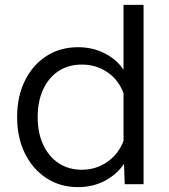

<svg xmlns="http://www.w3.org/2000/svg" viewBox="-20 -753 690 785"><path d="M299 -560Q358 -560 407 -535.5Q456 -511 485 -468V-733H567V0H490L487 -83Q458 -40 409 -14Q360 12 299 12Q226 12 170 -24.5Q114 -61 82 -125.5Q50 -190 50 -274Q50 -359 82 -423.5Q114 -488 170 -524Q226 -560 299 -560ZM315 -59Q372 -59 418 -90.5Q464 -122 485 -177V-372Q464 -428 418 -458.5Q372 -489 315 -489Q260 -489 219.5 -462.5Q179 -436 156.5 -387.5Q134 -339 134 -274Q134 -210 156.5 -161.5Q179 -113 219.5 -86Q260 -59 315 -59Z"/></svg>

Font: Azeret Mono Light
Style: Regular
Weight: 300
Designer: Martin Vácha
Foundry: Displaay
Version: Version 1.002